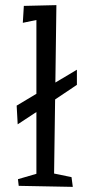

<svg xmlns="http://www.w3.org/2000/svg" viewBox="-20 -730 334 749"><path d="M264 -1 53 -5 50 -31 122 -52V-293L49 -245L45 -318L122 -364V-652L69 -641L73 -707L200 -710L196 -408L280 -458V-399L195 -342L191 -53L259 -39Z"/></svg>

Font: Underdog
Style: Regular
Weight: 400
Designer: Sergey Steblina
Foundry: Sergey Steblina, Jovanny Lemonad
Version: Version 1.001; ttfautohint (v0.9)